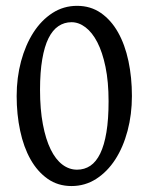

<svg xmlns="http://www.w3.org/2000/svg" viewBox="-20 -623 509 658"><path d="M352.1 -275.9Q352.1 -342.8 341.6 -393.6Q331.1 -444.3 313.5 -478.3Q295.9 -512.2 272.9 -529.5Q250 -546.9 225.1 -546.9Q200.2 -546.9 180.2 -533.4Q160.2 -520 146.2 -491.9Q132.3 -463.9 124.8 -419.9Q117.2 -376 117.2 -314.9Q117.2 -248 127 -196.8Q136.7 -145.5 153.6 -111.1Q170.4 -76.7 193.6 -59.1Q216.8 -41.5 244.1 -41.5Q269.5 -41.5 289.6 -54.9Q309.6 -68.4 323.5 -96.9Q337.4 -125.5 344.7 -169.7Q352.1 -213.9 352.1 -275.9ZM432.1 -293.9Q432.1 -231 417.2 -174.8Q402.3 -118.7 375.2 -76.7Q348.1 -34.7 309.8 -10Q271.5 14.6 225.1 14.6Q178.7 14.6 143.6 -10Q108.4 -34.7 84.7 -76.7Q61 -118.7 49.1 -174.8Q37.1 -231 37.1 -293.9Q37.1 -356.9 52.2 -413.1Q67.4 -469.2 94.5 -511.5Q121.6 -553.7 159.7 -578.4Q197.8 -603 244.1 -603Q290.5 -603 325.7 -578.6Q360.8 -554.2 384.5 -512.2Q408.2 -470.2 420.2 -413.8Q432.1 -357.4 432.1 -293.9Z"/></svg>

Font: Gentium Basic
Style: Regular
Weight: 400
Designer: J. Victor Gaultney and Annie Olsen
Foundry: SIL International
Version: Version 1.100